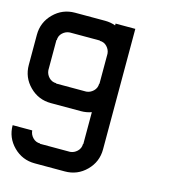

<svg xmlns="http://www.w3.org/2000/svg" viewBox="-121 -597 909 1026"><g transform="rotate(15 333.5 -83.5)"><path d="M108.3 166.7Q110 189.2 126.2 206.2Q142.5 223.3 166.7 223.3V225H333.3Q355 223.3 372.1 207.1Q389.2 190.8 389.2 166.7H390.8V-10Q363.3 0 333.3 0H166.7Q97.5 0 48.8 -48.8Q0 -97.5 0 -166.7V-333.3Q0 -402.5 48.8 -451.2Q97.5 -500 166.7 -500H333.3Q363.3 -500 390.8 -490V-500H500V166.7Q500 235.8 451.2 284.6Q402.5 333.3 333.3 333.3H166.7Q97.5 333.3 48.8 284.6Q0 235.8 0 166.7ZM333.3 -108.3Q355 -110 372.1 -126.2Q389.2 -142.5 389.2 -166.7H390.8V-333.3Q389.2 -355 373.3 -372.1Q357.5 -389.2 333.3 -389.2V-390.8H166.7Q144.2 -389.2 127.1 -373.3Q110 -357.5 110 -333.3H108.3V-166.7Q110 -144.2 126.2 -127.1Q142.5 -110 166.7 -110V-108.3Z"/></g></svg>

Font: 0xA000-Squareish-Mono
Style: Squareish-Mono-Bold
Weight: 700
Version: Version 0.1